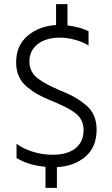

<svg xmlns="http://www.w3.org/2000/svg" viewBox="-20 -801 542 928"><path d="M255 107H200V5Q121 -1 60 -37V-106Q90 -83 137.5 -68Q185 -53 234 -53Q305 -53 344.5 -84Q384 -115 384 -173Q384 -200 372.5 -221.5Q361 -243 338.5 -258.5Q316 -274 292.5 -285.5Q269 -297 236 -311Q233 -312 231 -313Q229 -314 226 -315Q223 -316 221 -317Q184 -333 160.5 -346Q137 -359 110.5 -381Q84 -403 71 -432.5Q58 -462 58 -500Q58 -581 113.5 -628Q169 -675 251 -680V-781H306V-678Q367 -671 408 -650V-581Q384 -597 345 -608Q306 -619 269 -619Q202 -619 162 -587.5Q122 -556 122 -504Q122 -477 133.5 -455.5Q145 -434 167 -418.5Q189 -403 212.5 -391Q236 -379 268 -365Q279 -361 285 -358Q322 -342 345.5 -328.5Q369 -315 395 -293.5Q421 -272 434 -242Q447 -212 447 -174Q447 -91 393.5 -44.5Q340 2 255 7Z"/></svg>

Font: Hind Guntur Light
Style: Regular
Weight: 300
Designer: Manushi Parikh, Hitesh Malaviya
Foundry: Indian Type Foundry
Version: Version 1.002;PS 1.0;hotconv 1.0.86;makeotf.lib2.5.63406; tt